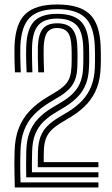

<svg xmlns="http://www.w3.org/2000/svg" viewBox="-20 -829 497 849"><path d="M147 -89.8Q147 -102.2 147.2 -120.9Q147.5 -139.5 147.8 -157.8Q149 -199 159.6 -225.9Q170.2 -252.8 189.2 -271.5Q208.2 -290.2 234.2 -306.5L284.2 -336.5Q319.2 -358.5 344.4 -385.4Q369.5 -412.2 383.6 -448Q397.8 -483.8 399.5 -531.5Q400 -545.2 400.1 -560.6Q400.2 -576 400.1 -592.6Q400 -609.2 399.2 -625.8Q395.5 -714.2 356 -751.4Q316.5 -788.5 232.5 -788.5Q149.2 -788.5 111.5 -750.8Q73.8 -713 70 -625.2Q69.5 -611 69.6 -590.9Q69.8 -570.8 70.4 -549.4Q71 -528 72 -509.2H46Q45.2 -527 44.6 -548.8Q44 -570.5 43.9 -591.2Q43.8 -612 44.2 -626.5Q48.2 -726 92.9 -767.6Q137.5 -809.2 232.5 -809.2Q331.8 -809.2 376.4 -766.8Q421 -724.2 425 -626.5Q425.8 -610.5 425.9 -593.2Q426 -576 425.9 -559.9Q425.8 -543.8 425.2 -530.5Q423.5 -481.2 409 -442Q394.5 -402.8 366.5 -371.4Q338.5 -340 296.8 -314.2L247 -284Q222 -268.5 206 -252.2Q190 -236 182.1 -213.6Q174.2 -191.2 173.8 -157Q173.5 -150.5 173.4 -142.1Q173.2 -133.8 173.4 -125.8Q173.5 -117.8 173.2 -112.2H415.2V-89.8ZM45.5 0Q44.8 -36.5 44.1 -60.8Q43.5 -85 43.6 -107.4Q43.8 -129.8 44.5 -160.8Q46.2 -221.2 64 -264.8Q81.8 -308.2 112.5 -340Q143.2 -371.8 184 -396.5L233.5 -426.5Q257.2 -441.8 270.6 -457Q284 -472.2 289.6 -491Q295.2 -509.8 296.2 -534.8Q296.8 -545.8 296.9 -557.5Q297 -569.2 297 -580.8Q297 -592.2 296.8 -602.6Q296.5 -613 296.2 -621Q294.2 -669.8 278.1 -687.5Q262 -705.2 232.5 -705.2Q203.5 -705.2 189.4 -686.5Q175.2 -667.8 173.2 -622.5Q172.8 -607.5 172.9 -588.9Q173 -570.2 173.6 -550Q174.2 -529.8 175 -509.2H149.2Q148 -539.2 147.4 -569.8Q146.8 -600.2 147.5 -623.2Q149.8 -678.8 169.8 -702.4Q189.8 -726 232.5 -726Q278 -726 298.9 -701.8Q319.8 -677.5 321.8 -624Q322.5 -612 322.6 -600.4Q322.8 -588.8 322.8 -577.5Q322.8 -566.2 322.5 -555.4Q322.2 -544.5 322 -534Q321 -504 313.6 -481.2Q306.2 -458.5 290 -440Q273.8 -421.5 246 -404L196.5 -374.2Q158.2 -350.8 130.4 -321.9Q102.5 -293 87.1 -253.9Q71.8 -214.8 70.5 -160Q69.8 -132.8 69.5 -114.2Q69.2 -95.8 69.6 -75.5Q70 -55.2 70.8 -22.5H415.2V0ZM96 -45Q95.2 -78.8 95.4 -102.4Q95.5 -126 96.2 -159.2Q97.2 -207.8 110.4 -242.6Q123.5 -277.5 148.2 -303.6Q173 -329.8 209 -351.8L258.8 -381.5Q289.8 -401 309 -422.8Q328.2 -444.5 337.4 -471.4Q346.5 -498.2 347.8 -533Q348.2 -544.8 348.4 -556.4Q348.5 -568 348.5 -579.5Q348.5 -591 348.4 -602.2Q348.2 -613.5 347.8 -624.5Q344.8 -693.5 316.1 -720.1Q287.5 -746.8 232.5 -746.8Q176 -746.8 150.1 -718.2Q124.2 -689.8 121.8 -623.8Q121.2 -609.5 121.4 -589.9Q121.5 -570.2 122.1 -549.1Q122.8 -528 123.2 -509.2H97.8Q96.8 -528.5 96.1 -549.6Q95.5 -570.8 95.4 -590.4Q95.2 -610 96 -624.5Q99 -701 130.6 -734.4Q162.2 -767.8 232.5 -767.8Q303.8 -767.8 337 -735Q370.2 -702.2 373.5 -625Q374 -614.2 374.1 -602.5Q374.2 -590.8 374.4 -578.9Q374.5 -567 374.4 -555.2Q374.2 -543.5 373.5 -532.2Q372.2 -490.2 360.4 -459Q348.5 -427.8 326.4 -403.8Q304.2 -379.8 271.5 -359L221.8 -329Q193.2 -311.5 171.2 -289.9Q149.2 -268.2 136.2 -237Q123.2 -205.8 122 -158.5Q121.2 -131.8 121.1 -109.8Q121 -87.8 121.2 -67.2H415.2V-45Z"/></svg>

Font: Big Shoulders Inline Display Thin ExtraBold
Style: Regular
Weight: 800
Version: Version 2.002